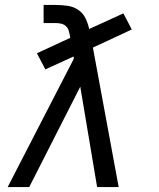

<svg xmlns="http://www.w3.org/2000/svg" viewBox="-20 -755 640 775"><path d="M11 0 278 -518 277 -527 163 -475 129 -540 263 -602V-606Q261 -618 258 -629Q255 -640 247.5 -648Q240 -656 228.5 -659Q217 -662 205 -662H156V-735H205Q229 -735 253 -731.5Q277 -728 296 -715Q315 -702 325 -681.5Q335 -661 340 -638L478 -701L512 -636L355 -563L459 0H372L304 -405L98 0Z"/></svg>

Font: Iosevka Plex Etoile
Style: Italic
Weight: 400
Italic angle: -9°
Designer: Belleve Invis
Foundry: Belleve Invis
Version: Version 25.1.1; ttfautohint (v1.8.4)